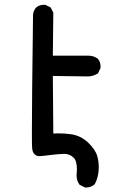

<svg xmlns="http://www.w3.org/2000/svg" viewBox="-20 -665 540 823"><path d="M308.1 85.9V85.4Q309.6 71.8 309.6 60.1Q309.6 24.4 295.9 11.2Q278.8 -5.4 255.9 -5.4Q254.9 -5.4 253.4 -5.4Q227.1 -4.4 204.6 -1.5Q182.1 1.5 167 2.9Q151.9 4.4 149.4 4.4Q136.2 4.4 127.7 -4.2Q119.1 -12.7 117.7 -31.2Q116.7 -41.5 116.7 -97.7Q116.7 -227.1 121.6 -601.6V-602.1Q123.5 -619.6 134.8 -632.8Q148.4 -644.5 168 -644.5Q170.9 -644.5 175.3 -644L197.3 -632.8L208.5 -610.8L206.5 -426.3H360.4Q381.8 -426.3 399.4 -413.1Q411.1 -399.4 411.1 -379.9Q411.1 -377 410.6 -372.6L399.9 -350.6Q379.4 -337.4 356.4 -337.4L206.5 -339.4L208.5 -92.8Q219.7 -93.3 231 -93.3Q256.8 -93.3 283.2 -89.8Q325.7 -84 357.4 -54.2Q388.7 -24.4 397 4.4Q403.3 26.9 403.3 52.2Q403.3 92.8 386.2 124.5Q370.1 138.7 350.1 138.7Q347.2 138.7 343.3 138.2L321.8 127.4L320.8 126.5Q308.1 109.4 308.1 85.9Z"/></svg>

Font: Bakudai
Style: Medium
Weight: 500
Version: Version 1.48